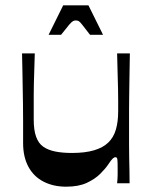

<svg xmlns="http://www.w3.org/2000/svg" viewBox="-20 -690 571 723"><path d="M229 13Q181 13 144 -6Q107 -25 87 -62Q67 -99 67 -151Q67 -197 67 -233Q67 -269 66.5 -299Q66 -329 65.5 -358Q65 -387 64.5 -418Q64 -449 63 -489H111Q110 -451 109 -423.5Q108 -396 107.5 -373Q107 -350 107 -329.5Q107 -309 107 -287.5Q107 -266 107 -239Q107 -200 116 -175Q125 -150 143 -137.5Q161 -125 188 -119.5Q215 -114 251 -114Q300 -114 334 -124Q368 -134 388 -153.5Q408 -173 416.5 -202.5Q425 -232 425 -271Q425 -292 425 -311.5Q425 -331 424.5 -354.5Q424 -378 423 -410.5Q422 -443 421 -489H469Q468 -438 467.5 -399.5Q467 -361 466.5 -331.5Q466 -302 466 -278.5Q466 -255 466 -235Q466 -215 466 -196Q466 -169 466 -144Q466 -119 466.5 -95Q467 -71 467.5 -47Q468 -23 468 0H421Q423 -18 423 -32.5Q423 -47 423 -58Q423 -81 422 -89.5Q421 -98 415 -98Q410 -98 404.5 -93Q399 -88 387 -70Q377 -55 357.5 -35.5Q338 -16 307 -1.5Q276 13 229 13ZM163 -559 218 -670H313L368 -559H319Q298 -586 289.5 -597Q281 -608 276.5 -610.5Q272 -613 265 -613Q260 -613 255 -610.5Q250 -608 240.5 -597Q231 -586 210 -559Z"/></svg>

Font: Ojuju SemiBold
Style: Regular
Weight: 600
Designer: Chisaokwu Joboson, Mirko Velimirovic
Foundry: Udi Foundry
Version: Version 1.000